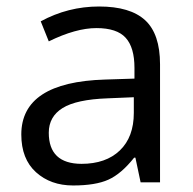

<svg xmlns="http://www.w3.org/2000/svg" viewBox="-20 -564 596 594"><path d="M231.9 -57.1Q307.6 -57.1 350.8 -98.6Q394 -140.1 394 -214.8V-263.2L313 -259.8Q216.3 -256.3 173.6 -229.7Q130.9 -203.1 130.9 -153.3Q130.9 -57.6 231.9 -57.1ZM475.1 -365.2V0H415L398.9 -76.2H395Q355 -25.9 315.2 -8.1Q275.4 9.8 206.1 9.8Q136.7 9.8 91.3 -31.2Q45.9 -72.3 45.9 -147.9Q45.9 -310.1 305.2 -317.9L396 -320.8V-354Q396 -417 368.9 -447Q341.8 -477.1 278.3 -477.1Q214.8 -477.1 130.9 -436L106 -498Q190.4 -543.9 286.6 -543.9Q382.8 -543.9 429 -501.5Q475.1 -459 475.1 -365.2Z"/></svg>

Font: OpenSans
Style: Regular
Weight: 400
Foundry: Ascender Corporation
Version: Version 1.10